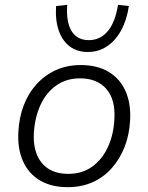

<svg xmlns="http://www.w3.org/2000/svg" viewBox="-20 -766 613 794"><path d="M260 8Q192 8 145 -20Q98 -48 75 -99.5Q52 -151 56 -221Q59 -280 78 -330Q97 -380 131 -417.5Q165 -455 211 -476Q257 -497 314 -497Q382 -497 429 -469Q476 -441 499 -389.5Q522 -338 518 -268Q515 -209 495.5 -159Q476 -109 442.5 -71Q409 -33 363 -12.5Q317 8 260 8ZM262 -47Q320 -47 361.5 -77Q403 -107 426.5 -158.5Q450 -210 453 -273Q458 -354 420 -398Q382 -442 311 -442Q254 -442 212 -412Q170 -382 147 -331Q124 -280 120 -216Q116 -136 153.5 -91.5Q191 -47 262 -47ZM343 -551Q299 -551 268.5 -574Q238 -597 223 -639.5Q208 -682 212 -741L258 -746Q253 -675 276 -637.5Q299 -600 347 -600Q395 -600 426 -637.5Q457 -675 468 -746L513 -741Q504 -682 480.5 -639.5Q457 -597 422 -574Q387 -551 343 -551Z"/></svg>

Font: Nunito Sans 10pt Light
Style: Italic
Weight: 300
Italic angle: -9°
Designer: Vernon Adams
Foundry: Vernon Adams
Version: Version 3.101;gftools[0.9.27]